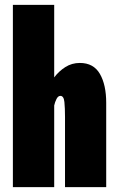

<svg xmlns="http://www.w3.org/2000/svg" viewBox="-20 -770 490 790"><path d="M33 0V-750H203V-451.5Q222 -477 248.8 -494Q275.5 -511 308.5 -511Q365 -511 391 -466Q417 -421 417 -347V0H247.5V-289Q247.5 -324.5 245 -350Q242.5 -375.5 228.5 -375.5Q219 -375.5 212.5 -362.8Q206 -350 203 -336V0Z"/></svg>

Font: Trispace Condensed ExtraBold
Style: Regular
Weight: 800
Width: 3
Designer: Tyler Finck
Foundry: Etcetera Type Company
Version: Version 1.210; ttfautohint (v1.8.3)